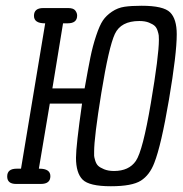

<svg xmlns="http://www.w3.org/2000/svg" viewBox="-20 -639 634 667"><path d="M5 -26Q5 -53 38 -53H53L137 -558H136Q98 -558 98 -584Q98 -611 130 -611H217Q235 -611 241.5 -602.5Q248 -594 248 -585Q248 -558 215 -558H199L162 -332H274Q286 -400 294 -439.5Q302 -479 314 -515Q326 -551 337.5 -568Q349 -585 369 -598.5Q389 -612 412.5 -615.5Q436 -619 472 -619Q548 -619 571 -596Q594 -573 594 -520Q594 -452 567 -293Q540 -134 516 -73Q500 -31 469.5 -11.5Q439 8 365 8Q290 8 267 -15Q244 -38 244 -91Q244 -132 265 -279H153L115 -53H117Q155 -53 155 -27Q155 0 122 0H36Q5 0 5 -26ZM376 -45Q428 -45 452 -80Q476 -115 504 -280.5Q532 -446 532 -501Q532 -510 531.5 -515.5Q531 -521 527.5 -532Q524 -543 517.5 -549Q511 -555 497.5 -560.5Q484 -566 464 -566Q400 -566 379 -521Q358 -476 332 -316Q307 -162 307 -112Q307 -102 307 -98Q307 -94 310.5 -82Q314 -70 320.5 -63.5Q327 -57 341.5 -51Q356 -45 376 -45Z"/></svg>

Font: CMU Typewriter Text
Style: LightOblique
Weight: 200
Italic angle: -9.46001°
Version: Version 0.7.0